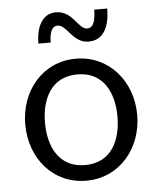

<svg xmlns="http://www.w3.org/2000/svg" viewBox="-51 -735 651 790"><g transform="rotate(-5 274.5 -340.5)"><path d="M333.5 -559.6C389.2 -559.6 420.9 -605 420.9 -688.5H367.2C367.2 -643.1 357.4 -613.8 332.5 -613.8C293.5 -613.8 280.3 -691.4 208.5 -691.4C155.3 -691.4 126.5 -641.6 126.5 -569.3H177.2C177.2 -606 186 -636.2 210.9 -636.2C250.5 -636.2 266.6 -559.6 333.5 -559.6ZM274.4 9.8C410.6 9.8 505.9 -103 505.9 -242.2C505.9 -380.9 410.6 -494.1 274.4 -494.1C136.2 -494.1 43.5 -380.9 43.5 -242.2C43.5 -103 136.2 9.8 274.4 9.8ZM274.4 -54.7C166.5 -54.7 125 -144.5 125 -242.2C125 -339.8 166.5 -429.2 274.4 -429.2C383.3 -429.2 424.3 -339.8 424.3 -242.2C424.3 -144.5 383.3 -54.7 274.4 -54.7Z"/></g></svg>

Font: HK Grotesk
Style: Regular
Weight: 400
Designer: Alfredo Marco Pradil and Stefan Peev
Foundry: Hanken Design Co.
Version: Version 1.045;PS 001.045;hotconv 1.0.88;makeotf.lib2.5.64775